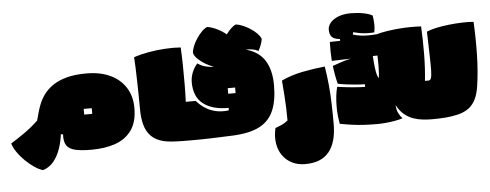

<svg xmlns="http://www.w3.org/2000/svg" viewBox="-204 -1160 4297 1685"><g transform="rotate(-5 1945.0 -318.0)"><path d="M125 176Q92 168 51.5 141Q11 114 -28 76Q-67 38 -95.5 -3.5Q-124 -45 -134 -81Q-68 -122 -6.5 -165.5Q55 -209 110 -262Q118 -288 127.5 -325.5Q137 -363 154 -405.5Q171 -448 201 -488.5Q231 -529 279.5 -562.5Q328 -596 400.5 -616Q473 -636 576 -636Q698 -636 786 -594.5Q874 -553 922 -477Q970 -401 970 -297Q970 -175 918 -102Q866 -29 774.5 3Q683 35 564 35Q474 35 420.5 22.5Q367 10 344.5 -23.5Q322 -57 326 -121L307 -124Q299 -59 278 2.5Q257 64 220 110.5Q183 157 125 176ZM526 -278H597V-328H526Z M1455 29Q1412 29 1364.5 28.5Q1317 28 1274.5 25Q1232 22 1202 15Q1132 -2 1091.5 -42.5Q1051 -83 1034.5 -144.5Q1018 -206 1018 -284Q1018 -335 1017 -399Q1016 -463 1014.5 -528.5Q1013 -594 1011 -650.5Q1009 -707 1006 -741Q1063 -761 1136 -774Q1209 -787 1284.5 -791.5Q1360 -796 1421 -791Q1425 -720 1426.5 -636Q1428 -552 1427.5 -467.5Q1427 -383 1424 -312H1455Z M1452 29 1453 -312H1511Q1526 -295 1550 -273.5Q1574 -252 1609 -233.5Q1644 -215 1689.5 -206Q1735 -197 1793 -204L1794 -226H1793Q1651 -225 1571 -287.5Q1491 -350 1491 -477Q1491 -523 1508.5 -565.5Q1526 -608 1554 -639Q1584 -617 1623 -606.5Q1662 -596 1696 -597Q1660 -609 1622.5 -631.5Q1585 -654 1557.5 -681Q1530 -708 1524 -733Q1525 -760 1539 -794Q1553 -828 1575 -860.5Q1597 -893 1621.5 -917.5Q1646 -942 1669 -950Q1707 -944 1753 -922Q1799 -900 1834 -870Q1854 -898 1877 -920Q1900 -942 1921 -950Q1950 -946 1983 -932Q2016 -918 2047.5 -897.5Q2079 -877 2102.5 -853Q2126 -829 2136 -805Q2133 -781 2123 -754Q2113 -727 2099 -701Q2075 -714 2045.5 -719Q2016 -724 1989 -722Q2103 -691 2155.5 -607Q2208 -523 2208 -389Q2208 -254 2170 -166Q2132 -78 2046 -33Q1960 12 1814 19Q1721 23 1632.5 26Q1544 29 1452 29ZM1801 -350H1866V-399H1801Z M2421 324Q2357 324 2306.5 299Q2256 274 2223.5 228.5Q2191 183 2181 121Q2171 59 2188 -14Q2219 -25 2245.5 -37Q2272 -49 2299 -71Q2299 -132 2297 -184.5Q2295 -237 2291 -293.5Q2287 -350 2281 -424Q2365 -464 2465.5 -484Q2566 -504 2666 -514Q2680 -429 2687.5 -348.5Q2695 -268 2697.5 -184.5Q2700 -101 2700 -6Q2700 156 2631.5 240Q2563 324 2421 324Z M3306 -2Q3274 8 3234 15Q3194 22 3154 25.5Q3114 29 3082 29Q3020 29 2966.5 26Q2913 23 2861.5 16Q2810 9 2753 -2Q2748 -28 2743.5 -67Q2739 -106 2739 -151Q2739 -256 2759 -327Q2822 -318 2887 -312Q2952 -306 3003 -305V-329Q2967 -329 2924.5 -332.5Q2882 -336 2840 -341.5Q2798 -347 2766 -354Q2755 -398 2748 -437Q2741 -476 2737 -513Q2779 -529 2818 -541.5Q2857 -554 2900 -563Q2858 -562 2815.5 -560.5Q2773 -559 2732 -558Q2726 -643 2729 -725L2820 -727V-743Q2770 -747 2749.5 -768.5Q2729 -790 2729 -833Q2729 -866 2754 -895Q2779 -924 2825 -942Q2871 -960 2935 -960Q2992 -960 3044 -950Q3096 -940 3124 -923Q3130 -887 3131.5 -849Q3133 -811 3125 -775Q3115 -774 3103 -773.5Q3091 -773 3072 -773Q3010 -773 2942 -793L2935 -772Q2970 -762 3001 -757.5Q3032 -753 3069 -753Q3092 -753 3110.5 -754Q3129 -755 3147 -757Q3186 -768 3236 -776Q3286 -784 3340 -788.5Q3394 -793 3445.5 -793.5Q3497 -794 3539 -791Q3545 -662 3544 -543Q3543 -424 3531 -312H3565V29Q3527 29 3484 24.5Q3441 20 3399 5.5Q3357 -9 3320 -40Q3283 -71 3256 -123Q3258 -79 3273 -50Q3288 -21 3306 -2ZM3094 -569Q3098 -505 3103 -466.5Q3108 -428 3114 -406Q3120 -384 3130 -371Q3135 -407 3136 -459Q3137 -511 3135 -570Q3115 -569 3094 -569Z M3562 29 3563 -312Q3578 -312 3585 -332Q3592 -352 3593 -400Q3594 -448 3591.5 -531Q3589 -614 3586 -741Q3621 -756 3672.5 -767Q3724 -778 3782.5 -784.5Q3841 -791 3898 -793Q3955 -795 4001 -791Q4009 -640 4005.5 -494.5Q4002 -349 3983 -224Q3971 -146 3943.5 -98.5Q3916 -51 3876 -26.5Q3836 -2 3786 9Q3734 21 3678.5 25Q3623 29 3562 29Z"/></g></svg>

Font: Oi
Style: Regular
Weight: 400
Designer: Kostas Bartsokas, Mohamad Dakak
Foundry: Foundry5
Version: Version 4.000